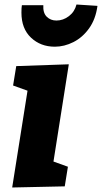

<svg xmlns="http://www.w3.org/2000/svg" viewBox="-20 -826 452 851"><path d="M52 -533 285 -541 217 -110 281 -87 267 0 34 5 102 -424 38 -447ZM75 -770Q75 -792 77 -803H172Q170 -769 187 -752Q204 -735 230 -735Q260 -735 285.5 -754.5Q311 -774 319 -806L412 -800Q404 -741 375 -700.5Q346 -660 305.5 -639.5Q265 -619 223 -619Q160 -619 117.5 -659Q75 -699 75 -770Z"/></svg>

Font: Bitter Pro ExtraBold
Style: Italic
Weight: 800
Italic angle: -9°
Designer: Sol Matas, and Bitter project Authors
Foundry: Sol Matas
Version: Version 1.010